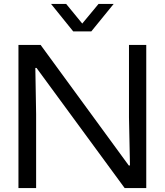

<svg xmlns="http://www.w3.org/2000/svg" viewBox="-20 -958 839 978"><path d="M74 0V-729H187L636 -115H642L637 -360V-729H725V0H615L166 -612H160L164 -377V0ZM353 -798 240 -938H317L399 -838L482 -938H559L445 -798Z"/></svg>

Font: Mona Sans SemiExpanded
Style: Regular
Weight: 400
Width: 6
Designer: Deni Anggara
Foundry: GitHub
Version: Version 2.000